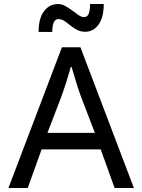

<svg xmlns="http://www.w3.org/2000/svg" viewBox="-20 -935 708 955"><path d="M22 0 288 -700H380L646 0H550L481 -192H187L118 0ZM216 -274H452L386 -446Q373 -480 361 -519Q349 -558 336 -602H332Q320 -559 307.5 -520Q295 -481 282 -446ZM172 -776Q172 -844 199 -879.5Q226 -915 269 -915Q287 -915 305 -905Q323 -895 339.5 -882.5Q356 -870 370.5 -860Q385 -850 397 -850Q416 -850 422 -868.5Q428 -887 428 -915H496Q496 -848 470 -812.5Q444 -777 404 -777Q381 -777 363 -786.5Q345 -796 330 -808.5Q315 -821 300.5 -830.5Q286 -840 270 -840Q240 -840 240 -776Z"/></svg>

Font: Liter
Style: Regular
Weight: 400
Designer: Anton Skugarov
Foundry: skugi
Version: Version 1.004; ttfautohint (v1.8.4.7-5d5b)